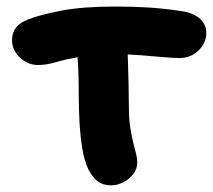

<svg xmlns="http://www.w3.org/2000/svg" viewBox="-20 -544 640 576"><path d="M94 -349Q63.4 -349 39.8 -371.2Q16.2 -393.4 16.2 -424.2Q16.2 -446.6 28.4 -461.7Q40.6 -476.8 64.6 -485.8Q99.4 -499.6 163.6 -512Q227.8 -524.4 326 -524.4Q382.2 -524.4 427.1 -521.4Q472 -518.4 522.8 -511Q557.8 -506.2 578.4 -489Q599 -471.8 599 -444Q599 -425.6 588.4 -408.4Q577.8 -391.2 559.8 -380.5Q541.8 -369.8 519 -369.8Q501.8 -369.8 470.3 -372.6Q438.8 -375.4 401.9 -378.3Q365 -381.2 329 -381.2Q261 -381.2 218 -373.4Q175 -365.6 147 -357.3Q119 -349 94 -349ZM313.6 12Q289.4 12 273.7 0.4Q258 -11.2 245.2 -35.6Q233.8 -58.8 227.4 -96Q221 -133.2 218.6 -176.3Q216.2 -219.4 216.2 -260.4Q216.2 -324.6 212.9 -369.3Q209.6 -414 209.6 -442L360.8 -450.2Q360.6 -443 361.7 -418.2Q362.8 -393.4 363.9 -359Q365 -324.6 365.8 -288.3Q366.6 -252 366.6 -222Q366.6 -187.8 370.6 -162.2Q374.6 -136.6 379.2 -117.8Q383.8 -99 387.8 -84.4Q391.8 -69.8 391.8 -56.6Q391.8 -37.2 379.6 -21.6Q367.4 -6 349.6 3Q331.8 12 313.6 12Z"/></svg>

Font: Shantell Sans Light
Style: Regular
Weight: 300
Designer: Stephen Nixon, Anya Danilova, Shantell Martin
Foundry: Arrow Type
Version: Version 1.011;[c5ecc13dd]